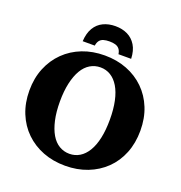

<svg xmlns="http://www.w3.org/2000/svg" viewBox="-159 -1049 1124 1195"><g transform="rotate(20 402.5 -452.0)"><path d="M403 -914Q358 -914 322.5 -897Q287 -880 266 -845Q245 -810 242 -756H322Q325 -777 334.5 -789.5Q344 -802 360.5 -807Q377 -812 400 -812Q423 -812 439.5 -807Q456 -802 466 -789.5Q476 -777 479 -756H563Q561 -810 539.5 -845Q518 -880 483 -897Q448 -914 403 -914ZM403 10Q323 10 256 -16Q189 -42 139.5 -90Q90 -138 62.5 -205.5Q35 -273 35 -355Q35 -437 62.5 -504Q90 -571 139.5 -619.5Q189 -668 256 -694Q323 -720 403 -720Q483 -720 550 -694Q617 -668 666.5 -619.5Q716 -571 743 -504Q770 -437 770 -355Q770 -273 743 -205.5Q716 -138 666.5 -90Q617 -42 550 -16Q483 10 403 10ZM403 -69Q440 -69 470.5 -87.5Q501 -106 523 -142.5Q545 -179 556.5 -232.5Q568 -286 568 -355Q568 -424 556.5 -477.5Q545 -531 523 -567.5Q501 -604 470.5 -622.5Q440 -641 403 -641Q366 -641 335 -622.5Q304 -604 282.5 -567.5Q261 -531 249 -477.5Q237 -424 237 -355Q237 -286 249 -232.5Q261 -179 282.5 -142.5Q304 -106 335 -87.5Q366 -69 403 -69Z"/></g></svg>

Font: Roboto Serif 36pt
Style: Bold
Weight: 700
Version: Version 1.008